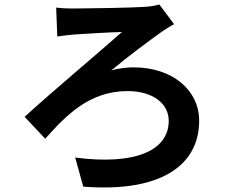

<svg xmlns="http://www.w3.org/2000/svg" viewBox="-20 -786 1040 858"><path d="M231 -752 236 -623C257 -626 289 -630 314 -632C361 -635 472 -642 525 -643C447 -573 210 -374 90 -264L182 -166C275 -270 379 -379 550 -379C662 -379 734 -324 734 -246C734 -112 582 -47 316 -82L352 48C710 76 870 -55 870 -246C870 -384 750 -485 577 -485C550 -485 509 -481 477 -471C553 -535 647 -604 704 -645C718 -654 740 -669 758 -678L692 -766C673 -760 644 -756 621 -755C556 -751 360 -748 307 -748C274 -748 247 -750 231 -752Z"/></svg>

Font: Noto Sans T Chinese Bold
Style: Bold
Weight: 700
Designer: Ryoko NISHIZUKA (kana & ideographs); Paul D. Hunt (Latin, Greek & Cyrillic); Wenlong ZHANG (bopomofo); Sandoll Communica
Foundry: Adobe Systems Incorporated
Version: Version 1.000;PS 1;hotconv 1.0.78;makeotf.lib2.5.61930